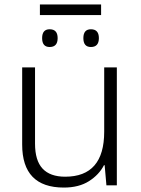

<svg xmlns="http://www.w3.org/2000/svg" viewBox="-20 -836 636 866"><path d="M507 -532V0H460L452 -91H449Q427 -48 381.5 -19Q336 10 268 10Q80 10 80 -184V-532H138V-188Q138 -112 172 -75.5Q206 -39 274 -39Q450 -39 450 -242V-532ZM436 -816V-768H160V-816ZM204 -704Q240 -704 240 -664Q240 -624 204 -624Q170 -624 170 -664Q170 -704 204 -704ZM390 -704Q426 -704 426 -664Q426 -624 390 -624Q356 -624 356 -664Q356 -704 390 -704Z"/></svg>

Font: BC Sans Light
Style: Regular
Weight: 300
Designer: Monotype Design Team
Foundry: Monotype Imaging Inc.
Version: Version 2.000;GOOG;noto-source:20170915:90ef993387c0